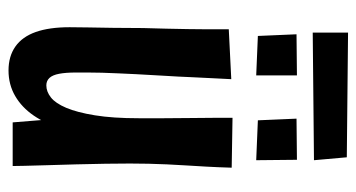

<svg xmlns="http://www.w3.org/2000/svg" viewBox="-218 -630 857 462"><g transform="rotate(90 211.0 -398.5)"><path d="M149 10Q115 10 91.5 -6.5Q68 -23 56.5 -55.5Q45 -88 45 -137Q45 -155 45.5 -181.5Q46 -208 46.5 -242Q47 -276 47 -314Q48 -344 48.5 -370Q49 -396 49.5 -421Q50 -446 50 -470.5Q50 -495 50 -520L170 -526Q169 -501 167.5 -476.5Q166 -452 165 -425.5Q164 -399 162 -368Q160 -337 158 -297Q157 -275 156 -254Q155 -233 154.5 -215Q154 -197 154 -180.5Q154 -164 154 -152Q154 -128 157 -112Q160 -96 167 -88.5Q174 -81 185 -81Q200 -81 214 -92Q228 -103 239 -129Q250 -155 257 -198Q264 -241 264 -303L316 -306Q315 -254 308.5 -206Q302 -158 289.5 -118.5Q277 -79 257.5 -50.5Q238 -22 210.5 -6Q183 10 149 10ZM274 0 265 -111Q265 -162 264.5 -209.5Q264 -257 264 -303Q264 -332 264 -364.5Q264 -397 263.5 -428Q263 -459 263 -485.5Q263 -512 263 -529L383 -527Q382 -494 380.5 -467Q379 -440 377.5 -416.5Q376 -393 375 -371Q374 -349 373.5 -327.5Q373 -306 373 -282Q373 -257 373.5 -223Q374 -189 375 -152.5Q376 -116 377 -83.5Q378 -51 378.5 -29Q379 -7 379 0ZM58 -722V-807L358 -804L365 -725ZM161 -586 66 -590 62 -683 161 -684ZM365 -586 269 -590 265 -683 364 -684Z"/></g></svg>

Font: Truculenta ExtraBold
Style: Regular
Weight: 800
Version: Version 1.002